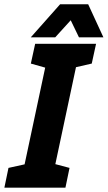

<svg xmlns="http://www.w3.org/2000/svg" viewBox="-64 -870 499 890"><path d="M27 0 169 -667H311.3L169.3 0ZM99 -667H179L173 -548.7L79 -575.3ZM-43.7 0 -24.7 -91.7 81 -115 36.3 0ZM159.3 0 158 -118.3 258.3 -91.7 239.3 0ZM219.3 -542.7 301.3 -667H381.3L361.3 -575.3ZM228 -850.3H344.7L415.3 -697H302ZM331.3 -850.3 192 -697H78.7L214.7 -850.3Z"/></svg>

Font: Epunda Slab Light
Style: Italic
Weight: 300
Italic angle: -12°
Designer: Simon Atzbach
Foundry: typofactur
Version: Version 1.102